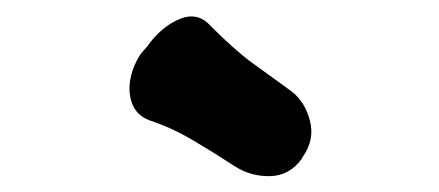

<svg xmlns="http://www.w3.org/2000/svg" viewBox="-20 -778 540 236"><path d="M338 -666Q355 -653 361 -629.5Q367 -606 352 -585L351 -583Q336 -562 312 -561.5Q288 -561 268 -574Q242 -591 216.5 -606Q191 -621 164 -630Q148 -636 142.5 -650.5Q137 -665 140.5 -682Q144 -699 154 -713L161 -721Q178 -745 200.5 -754.5Q223 -764 239 -746Q270 -715 291 -700Q312 -685 338 -666Z"/></svg>

Font: Winky Sans SemiBold
Style: Italic
Weight: 600
Italic angle: -8.97852°
Designer: Simon Atzbach
Foundry: typofactur
Version: Version 1.205